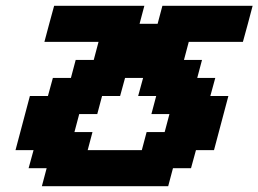

<svg xmlns="http://www.w3.org/2000/svg" viewBox="-20 -645 895 665"><path d="M125 0H562.5L579.1 -62.5H641.6L658.7 -125H721.2L771 -312.5H708.5L725.6 -375H663.1L679.7 -437.5H617.2L633.8 -500H821.3Q827.1 -520.5 838.4 -562.3Q849.6 -604 855 -625H542.5L525.9 -562.5H463.4L480 -625H167.5Q161.6 -604 150.4 -562.3Q139.2 -520.5 133.8 -500H321.3L304.7 -437.5H242.2L225.6 -375H163.1L146 -312.5H83.5L33.7 -125H96.2L79.1 -62.5H141.6ZM471.2 -125H283.7L300.3 -187.5H237.8L254.4 -250H316.9L333.5 -312.5H396L413.1 -375H475.6L458.5 -312.5H521L504.4 -250H566.9L550.3 -187.5H487.8Z"/></svg>

Font: Faithful 32x
Style: SemiboldOblique
Weight: 400
Foundry: Faithful Resource Pack
Version: Version 1.0; January 27, 2023